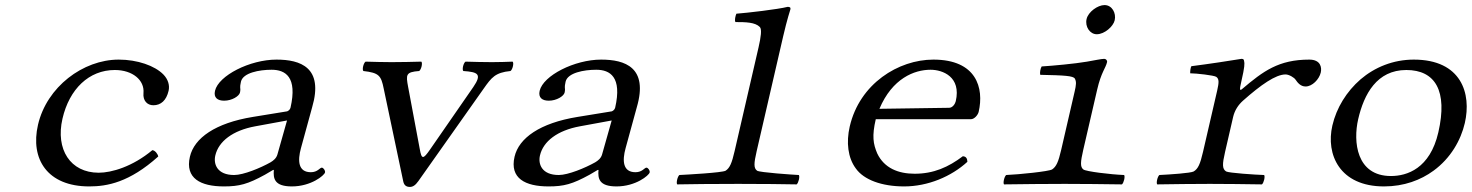

<svg xmlns="http://www.w3.org/2000/svg" viewBox="-20 -725 5803 757"><path d="M603.9 -108C602.2 -118 591.5 -132 580.7 -133C502.7 -68 420.2 -44 369.2 -44C257.2 -44 198.4 -136 226.3 -257C253.3 -374 330.7 -449 432.7 -449C502.7 -449 550.4 -409 545.7 -358C542.8 -328.1 560.6 -310 584.6 -310C614.6 -310 636 -329.4 644.7 -367C649.7 -388.4 642.8 -412.1 624.5 -431C590.5 -466 521.5 -490 448.1 -490C307.1 -490 164.2 -382 129.8 -233C98.6 -98 166.7 10 331.7 10C402.7 10 490.4 -6 603.9 -108Z M1111.7 -250 1073.8 -116C1069.5 -100.9 1058.2 -92 1046.6 -85C1007.5 -63 940.1 -35 903.1 -35C836.1 -35 821 -78 828.9 -112C841.8 -168 897.9 -210.8 986.4 -227ZM1059.7 -55C1056.8 -21 1061.7 10 1130.7 10C1206.7 10 1258.8 -33.6 1261.4 -45C1263.2 -53 1254.8 -64 1248.8 -64C1240.8 -64 1232.6 -46 1205.6 -46C1155.6 -46 1152.8 -91 1166.6 -141L1210.7 -302C1256.9 -459.5 1164.1 -490 1070.1 -490C965.1 -490 841.6 -427 827.7 -367C821.5 -340 837.7 -328 863.7 -328C894.7 -328 922.9 -346 926.1 -360C928 -368 928 -377 927 -381C926.7 -384 927.3 -391 930 -403C938.1 -438 1001.9 -450 1050.9 -450C1104.9 -450 1153.4 -422 1125.3 -300C1123.4 -292 1115.3 -287 1112 -286L976.9 -264C829.1 -239.9 745.8 -181 728.7 -107C709.1 -22 770.7 10 862.7 10C923.7 10 956.8 1 1024.3 -36L1056.7 -55Z M1806.7 -445C1864.8 -441 1881 -433 1846.2 -382L1675.2 -135C1648.2 -96 1642.2 -96 1634.9 -138L1589.2 -382C1580 -431 1579.8 -441 1632.7 -445C1641.1 -451 1646.9 -476 1641.3 -482C1600 -481 1569.4 -480 1523.8 -480C1485.8 -480 1462 -481 1421.3 -482C1412.9 -476 1407.1 -451 1412.7 -445C1474.1 -438 1482.6 -427 1492.8 -376L1570.1 -9C1573.6 6 1582.2 12 1596.2 12C1607.2 12 1617.6 6 1629.5 -11L1886.6 -375C1917.9 -419.5 1932.4 -439 1992.7 -445C2001.1 -451 2006.9 -476 2001.3 -482C1977 -481 1948.8 -480 1919.8 -480C1878.8 -480 1856 -481 1815.3 -482C1806.9 -476 1801.1 -451 1806.7 -445Z M2391.7 -250 2353.8 -116C2349.5 -100.9 2338.2 -92 2326.6 -85C2287.5 -63 2220.1 -35 2183.1 -35C2116.1 -35 2101 -78 2108.9 -112C2121.8 -168 2177.9 -210.8 2266.4 -227ZM2339.7 -55C2336.8 -21 2341.7 10 2410.7 10C2486.7 10 2538.8 -33.6 2541.4 -45C2543.2 -53 2534.8 -64 2528.8 -64C2520.8 -64 2512.6 -46 2485.6 -46C2435.6 -46 2432.8 -91 2446.6 -141L2490.7 -302C2536.9 -459.5 2444.1 -490 2350.1 -490C2245.1 -490 2121.6 -427 2107.7 -367C2101.5 -340 2117.7 -328 2143.7 -328C2174.7 -328 2202.9 -346 2206.1 -360C2208 -368 2208 -377 2207 -381C2206.7 -384 2207.3 -391 2210 -403C2218.1 -438 2281.9 -450 2330.9 -450C2384.9 -450 2433.4 -422 2405.3 -300C2403.4 -292 2395.3 -287 2392 -286L2256.9 -264C2109.1 -239.9 2025.8 -181 2008.7 -107C1989.1 -22 2050.7 10 2142.7 10C2203.7 10 2236.8 1 2304.3 -36L2336.7 -55Z M2876.3 -129C2865.4 -81.7 2857.5 -63 2841 -52C2828.2 -44 2685.1 -36.3 2658.6 -35C2651.2 -29 2645.4 -4 2650 2C2692.3 1 2796.9 0 2890.5 0C2980.6 0 3078.3 1 3121 2C3128.4 -4 3134.2 -29 3129.6 -35C3104.9 -36.2 2974.4 -45 2965 -52C2951.3 -62 2952 -80 2963.3 -129L3068.1 -583C3083.1 -648 3096.3 -688 3096.3 -688C3098 -695 3094.6 -698 3085.6 -698C3046.3 -688 2924.1 -674 2883.4 -671C2879.6 -663 2875.2 -644 2879.8 -638C2920.3 -638 2957.4 -637.3 2975.8 -618.5C2984.2 -609.9 2980.3 -579.7 2970.7 -538Z M3447.3 -296C3498 -416 3584.9 -450 3648.9 -450C3696.9 -450 3770.4 -422 3748.3 -326C3746 -316 3736.3 -300.2 3722.3 -300ZM3776.2 -109C3719.2 -66 3661.2 -40 3586.2 -40C3522 -40 3466.3 -62 3438.7 -120C3422.5 -158 3417.6 -189 3432.9 -255H3807.9C3821.9 -255 3835.8 -272 3838.6 -284C3860.3 -378 3830.1 -490 3660.1 -490C3522.1 -490 3369.2 -395 3330.2 -226C3315.9 -164 3322.8 -103 3354.1 -61C3385.7 -16 3456.7 10 3544.7 10C3638.7 10 3730.7 -29 3794.1 -87C3793.6 -98 3790.9 -108 3776.2 -109Z M4264.1 -650C4257.1 -620 4277.2 -590 4304.2 -590C4335.2 -590 4369.4 -621 4374.9 -645C4381.4 -673 4364.8 -705 4334.8 -705C4307.8 -705 4270.5 -678 4264.1 -650ZM4250.9 -134 4305.9 -372C4321.5 -439.8 4339.4 -456.5 4344.8 -480C4346.3 -486.5 4340.6 -493 4333.8 -493C4322.6 -493 4293.4 -486.7 4265.5 -481.9C4218 -473.7 4131.3 -465.8 4086.9 -463C4081.9 -454.5 4079.1 -438 4081.3 -430C4176.3 -428 4211.6 -426.1 4217.8 -415C4224.5 -403 4223 -390 4217 -364L4163.9 -134C4153.1 -87 4144.7 -68 4128.2 -57C4115.3 -49 3996.5 -37 3947.1 -35C3939.7 -29 3933.9 -4 3938.5 2C3980.8 1 4133 0 4178 0C4220 0 4360.8 1 4403.5 2C4410.9 -4 4416.7 -29 4412.1 -35C4358.5 -37 4260.3 -49 4251.2 -57C4238.5 -67 4239.9 -86 4250.9 -134Z M4874.7 -406C4887.3 -460.5 4887.7 -475 4885 -485C4884.1 -490 4882.8 -493 4874.8 -493C4829.1 -485.5 4748.2 -473 4677.1 -464C4673.7 -458 4672 -442 4672.7 -436C4696.2 -436 4766.8 -428 4775.4 -422C4786.6 -414 4786.6 -401 4779 -368L4723.1 -126C4712 -78 4703.6 -59.2 4686.3 -49C4675.3 -42.5 4592.5 -37 4551.1 -35C4543.7 -29 4537.9 -4 4542.5 2C4584.8 1 4710 0 4750 0C4791 0 4912.8 1 4955.5 2C4962.9 -4 4968.7 -29 4964.1 -35C4929.3 -36 4824.9 -43 4814.3 -49C4798.6 -59 4798.8 -77 4810.1 -126L4841.9 -264C4848 -290 4862.1 -311.5 4880.7 -328C4951.2 -390.5 5009.6 -431.5 5048.6 -431.5C5062.6 -431.5 5082.7 -419 5087.9 -411C5096.1 -399 5107.7 -384 5127.7 -384C5153.7 -384 5181.1 -412 5187.4 -439C5192 -459 5187.1 -490 5142.1 -490C5021.1 -490 4960.6 -444.5 4877.3 -374C4866.6 -364.9 4867.1 -373 4874.7 -406Z M5233.1 -230C5206.8 -116 5261.7 10 5436.7 10C5515.7 10 5581.5 -15 5632 -52C5699.3 -101 5739.7 -172 5755.4 -240C5782.2 -356 5742.1 -490 5554.1 -490C5473.1 -490 5400.2 -460 5344.1 -412C5289 -364 5249.3 -300 5233.1 -230ZM5524.7 -449C5638.7 -449 5688.7 -367 5650.9 -203C5617.9 -60 5527.2 -31 5464.2 -31C5327.2 -31 5314.6 -167 5334.9 -255C5357.7 -354 5408.6 -449 5524.7 -449Z"/></svg>

Font: Linux Libertine Mono O
Style: Mono Oblique
Weight: 400
Italic angle: -13°
Designer: Philipp H. Poll
Foundry: Philipp H. Poll
Version: Version 5.1.7